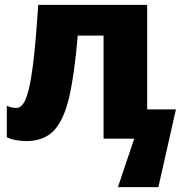

<svg xmlns="http://www.w3.org/2000/svg" viewBox="-20 -569 747 788"><path d="M584 -120H702L630 199H464L531 0H405V-423H299Q286 -266 264 -171Q242 -76 201 -33Q160 10 88 10Q67 10 45 6Q23 2 8 -6V-135Q26 -126 48 -126Q62 -126 74.5 -142Q87 -158 98 -202Q109 -246 118.5 -329.5Q128 -413 137 -549H584Z"/></svg>

Font: Noto Sans Disp ExtBd
Style: Regular
Weight: 800
Designer: Monotype Design Team
Foundry: Monotype Imaging Inc.
Version: Version 2.000;GOOG;noto-source:20170915:90ef993387c0; ttfaut